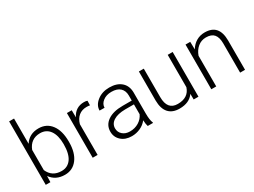

<svg xmlns="http://www.w3.org/2000/svg" viewBox="-50 -1353 2604 1965"><g transform="rotate(-30 1252.5 -370.0)"><path d="M501.5 -258.8Q501.5 -135.3 446.8 -62.7Q392.1 9.8 299.8 9.8Q189.5 9.8 132.8 -72.3L130.4 0H75.7V-750H133.8V-451.7Q189.5 -538.1 298.8 -538.1Q392.6 -538.1 447 -466.6Q501.5 -395 501.5 -267.6ZM442.9 -269Q442.9 -373.5 402.3 -430.4Q361.8 -487.3 288.1 -487.3Q231.9 -487.3 192.9 -459.7Q153.8 -432.1 133.8 -378.9V-140.6Q177.7 -41 289.1 -41Q361.3 -41 402.1 -98.1Q442.9 -155.3 442.9 -269Z M874.5 -478.5Q856 -481.9 835 -481.9Q780.3 -481.9 742.4 -451.4Q704.6 -420.9 688.5 -362.8V0H630.4V-528.3H687.5L688.5 -444.3Q734.9 -538.1 837.4 -538.1Q861.8 -538.1 876 -531.7Z M1280.8 0Q1272 -24.9 1269.5 -73.7Q1238.8 -33.7 1191.2 -12Q1143.6 9.8 1090.3 9.8Q1014.2 9.8 967 -32.7Q919.9 -75.2 919.9 -140.1Q919.9 -217.3 984.1 -262.2Q1048.3 -307.1 1163.1 -307.1H1269V-367.2Q1269 -423.8 1234.1 -456.3Q1199.2 -488.8 1132.3 -488.8Q1071.3 -488.8 1031.2 -457.5Q991.2 -426.3 991.2 -382.3L932.6 -382.8Q932.6 -445.8 991.2 -491.9Q1049.8 -538.1 1135.3 -538.1Q1223.6 -538.1 1274.7 -493.9Q1325.7 -449.7 1327.1 -370.6V-120.6Q1327.1 -43.9 1343.3 -5.9V0ZM1097.2 -42Q1155.8 -42 1201.9 -70.3Q1248 -98.6 1269 -146V-262.2H1164.6Q1077.1 -261.2 1027.8 -230.2Q978.5 -199.2 978.5 -145Q978.5 -100.6 1011.5 -71.3Q1044.4 -42 1097.2 -42Z M1822.8 -66.9Q1770 9.8 1654.3 9.8Q1569.8 9.8 1525.9 -39.3Q1481.9 -88.4 1481 -184.6V-528.3H1539.1V-191.9Q1539.1 -41 1661.1 -41Q1788.1 -41 1821.8 -146V-528.3H1880.4V0H1823.7Z M2087.9 -528.3 2089.8 -438Q2119.6 -486.8 2164.1 -512.5Q2208.5 -538.1 2262.2 -538.1Q2347.2 -538.1 2388.7 -490.2Q2430.2 -442.4 2430.7 -346.7V0H2372.6V-347.2Q2372.1 -418 2342.5 -452.6Q2313 -487.3 2248 -487.3Q2193.8 -487.3 2152.1 -453.4Q2110.4 -419.4 2090.3 -361.8V0H2032.2V-528.3Z"/></g></svg>

Font: Roboto-Light
Style: Regular
Weight: 300
Designer: Google
Version: Version 2.137; 2017